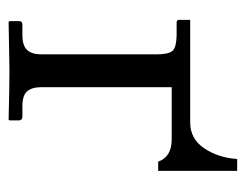

<svg xmlns="http://www.w3.org/2000/svg" viewBox="-84 -498 584 457"><g transform="rotate(90 208.5 -270.0)"><path d="M109.9 -76.2V-349.1Q109.9 -377.9 102.1 -387.5Q94.2 -397 65.9 -397.9H34.2Q28.3 -397.9 27.8 -402.8V-430.2H272Q311 -430.2 333.5 -463.6Q356 -497.1 358.9 -542H387.2V-354H365.2Q354 -386.2 312 -386.2H188V-76.2Q188 -53.2 198 -42Q208 -30.8 232.9 -30.8H257.8Q266.6 -30.8 267.1 -22.9V0L265.1 2Q188 0 147 0L33.2 2L30.8 0V-22.9Q30.8 -30.8 39.1 -30.8H64Q88.9 -30.8 99.4 -42Q109.9 -53.2 109.9 -76.2Z"/></g></svg>

Font: Linux Libertine Capitals
Style: Small Caps
Weight: 400
Designer: Philipp H. Poll
Foundry: Philipp H. Poll
Version: Version 5.1.3